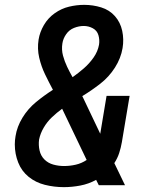

<svg xmlns="http://www.w3.org/2000/svg" viewBox="-20 -763 616 791"><path d="M243 8Q276 8 310.5 1.5Q345 -5 376 -22L387 0H495L451 -91Q464 -111 471 -132.5Q478 -154 482 -177L514 -368H419L393 -212L322 -361Q320 -364 319 -367Q357 -390 393 -418Q429 -446 453.5 -484.5Q478 -523 485 -565Q491 -601 483.5 -636Q476 -671 453.5 -696.5Q431 -722 397 -732.5Q363 -743 327 -743Q296 -743 264.5 -735.5Q233 -728 205.5 -708.5Q178 -689 161 -660Q144 -631 139 -600Q133 -562 141.5 -525.5Q150 -489 165.5 -457Q181 -425 198 -393Q162 -370 128.5 -342.5Q95 -315 72.5 -278Q50 -241 44 -202Q41 -185 41 -168Q41 -168 41 -168Q41 -168 41 -168Q41 -129 55 -93.5Q69 -58 98 -34.5Q127 -11 165 -1.5Q203 8 243 8ZM279 -445Q267 -466 256.5 -488Q246 -510 239.5 -534Q233 -558 237 -584Q240 -604 252.5 -622Q265 -640 285 -648Q305 -656 325 -656Q325 -656 325 -656Q325 -656 325 -656Q345 -656 362.5 -646.5Q380 -637 385.5 -618Q391 -599 388 -579Q383 -551 365.5 -526Q348 -501 325.5 -481.5Q303 -462 279 -445ZM244 -79Q221 -79 199.5 -85Q178 -91 163 -106Q148 -121 143 -143Q138 -165 141 -188Q146 -213 160 -237Q174 -261 194 -280Q214 -299 236 -315L337 -104Q316 -90 292 -84.5Q268 -79 244 -79Z"/></svg>

Font: Iosevka Sparkle Medium Oblique
Style: Regular
Weight: 500
Italic angle: -9°
Designer: Belleve Invis
Foundry: Belleve Invis
Version: Version 4.5.0; ttfautohint (v1.8.3)